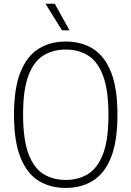

<svg xmlns="http://www.w3.org/2000/svg" viewBox="-20 -964 680 994"><path d="M320.5 9Q239.5 9 179.2 -28.5Q119 -66 85.8 -149.2Q52.5 -232.5 52.5 -370Q52.5 -507.5 86 -590.8Q119.5 -674 179.8 -711.5Q240 -749 320.5 -749Q401.5 -749 461.5 -711.5Q521.5 -674 554.8 -590.8Q588 -507.5 588 -370Q588 -232.5 554.8 -149.2Q521.5 -66 461.2 -28.5Q401 9 320.5 9ZM320.5 -32.5Q386.5 -32.5 436.2 -63.5Q486 -94.5 513.8 -167.8Q541.5 -241 541.5 -368Q541.5 -497 513.8 -571.2Q486 -645.5 436.2 -676.5Q386.5 -707.5 320.5 -707.5Q254 -707.5 204.2 -676.5Q154.5 -645.5 127 -572.2Q99.5 -499 99.5 -372Q99.5 -243 127 -168.8Q154.5 -94.5 204.2 -63.5Q254 -32.5 320.5 -32.5ZM301 -807 215.5 -944.5H263.5L340 -807Z"/></svg>

Font: Encode Sans SemiCondensed SemiCondensed ExtraLight
Style: Regular
Weight: 200
Width: 4
Designer: Multiple Designers
Foundry: Impallari Type
Version: Version 3.000; ttfautohint (v1.8.3) -l 8 -r 50 -G 200 -x 14 